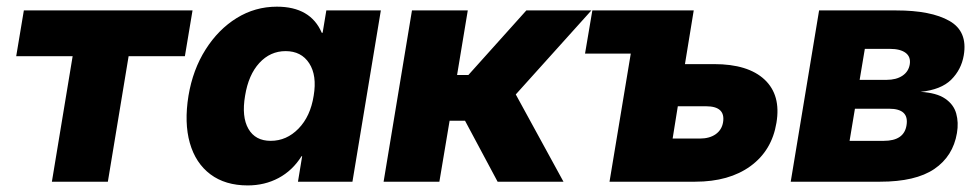

<svg xmlns="http://www.w3.org/2000/svg" viewBox="-20 -547 2941 578"><path d="M136.2 0 198.7 -377.9H28.8L51.8 -515.6H559.6L536.6 -377.9H367.2L304.7 0Z M725.6 11.2Q658.2 11.2 613.5 -22.2Q568.8 -55.7 551.5 -116.5Q534.2 -177.2 547.4 -258.8Q560.5 -337.4 598.9 -397.9Q637.2 -458.5 692.6 -492.7Q748 -526.9 813.5 -526.9Q915 -526.9 948.7 -448.2H951.2L962.4 -515.6H1126.5L1041 0H877L889.6 -76.7H887.7Q860.8 -33.7 818.8 -11.2Q776.9 11.2 725.6 11.2ZM794.9 -123Q842.8 -123 878.7 -159.9Q914.6 -196.8 924.3 -258.8Q934.6 -319.8 910.9 -356.4Q887.2 -393.1 839.8 -393.1Q793.5 -393.1 760.7 -357.4Q728 -321.8 717.8 -258.8Q707 -195.3 727.8 -159.2Q748.5 -123 794.9 -123Z M1134.8 0 1220.2 -515.6H1388.2L1356 -321.3H1390.1L1564.5 -515.6H1760.3L1532.7 -262.7L1676.3 0H1478L1379.9 -183.6H1333.5L1302.7 0Z M1741.2 -385.7 1763.2 -515.6H2068.4L2042 -354H2129.9Q2231.9 -354 2281.7 -307.4Q2331.5 -260.7 2317.4 -177.2Q2303.7 -93.8 2239.3 -46.9Q2174.8 0 2072.8 0H1814.9L1878.9 -385.7ZM2020.5 -227.1 2004.9 -129.9H2086.9Q2115.7 -129.9 2134.3 -142.8Q2152.8 -155.8 2156.7 -178.7Q2164.6 -227.1 2105.5 -227.1Z M2360.4 0 2445.8 -515.6H2678.2Q2782.7 -515.6 2838.1 -484.1Q2893.6 -452.6 2881.3 -380.4Q2874 -337.4 2843.5 -307.1Q2813 -276.9 2751 -270.5Q2799.8 -267.6 2825.4 -250Q2851.1 -232.4 2858.6 -205.3Q2866.2 -178.2 2860.8 -146.5Q2849.1 -76.7 2792.7 -38.3Q2736.3 0 2629.4 0ZM2537.6 -123H2640.6Q2701.7 -123 2709 -169.9Q2717.3 -219.7 2656.7 -219.7H2553.7ZM2567.9 -306.6H2648.9Q2678.2 -306.6 2696.8 -319.1Q2715.3 -331.5 2718.8 -353.5Q2722.2 -376 2706.3 -387.9Q2690.4 -399.9 2658.7 -399.9H2583.5Z"/></svg>

Font: Inter Display ExtraBold
Style: Italic
Weight: 800
Italic angle: -9.39999°
Designer: Rasmus Andersson
Foundry: rsms
Version: Version 4.000;git-a52131595